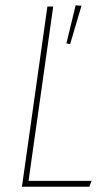

<svg xmlns="http://www.w3.org/2000/svg" viewBox="-20 -706 407 726"><path d="M266.1 -686 288.1 -684.1 245.1 -539.1 231 -542ZM181.2 -681.2 87.9 -22H326.2L317.9 0H63L159.2 -681.2Z"/></svg>

Font: Fira Sans Compressed Thin
Style: Italic
Weight: 100
Width: 3
Italic angle: -8°
Designer: Carrois Corporate & Edenspiekermann AG
Foundry: Carrois Corporate GbR & Edenspiekermann AG
Version: Version 4.203;PS 004.203;hotconv 1.0.88;makeotf.lib2.5.64775